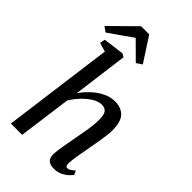

<svg xmlns="http://www.w3.org/2000/svg" viewBox="-303 -1116 1220 1220"><g transform="rotate(45 306.5 -506.0)"><path d="M208 -433Q233.5 -469.5 266.8 -500.2Q300 -531 338.5 -549.5Q377 -568 418 -568Q471.5 -568 503.5 -536Q535.5 -504 535.5 -422Q535.5 -401.5 531.2 -370.5Q527 -339.5 521.2 -306.8Q515.5 -274 510.5 -247Q504 -209.5 495.8 -164.2Q487.5 -119 485.5 -85.5Q484.5 -52.5 501 -52.5Q512 -52.5 522.8 -59Q533.5 -65.5 551 -80.5L563.5 -53.5Q559.5 -47.5 544 -32Q528.5 -16.5 503.2 -3.2Q478 10 445 10Q406.5 10 391 -7.2Q375.5 -24.5 376.5 -56Q377.5 -86 386.2 -132.8Q395 -179.5 402 -220.5Q410 -262.5 419 -315.8Q428 -369 428 -413.5Q428 -460.5 413.8 -477.2Q399.5 -494 371 -494Q343.5 -494 311.8 -475Q280 -456 250 -424.8Q220 -393.5 197.5 -356.5L149.5 0H48L147 -745.5L86.5 -763.5L93 -798.5L233.5 -817L256.5 -804.5ZM30.5 -859 196 -1022.5H269L375.5 -858.5L337.5 -833Q309.5 -861 281 -889.5Q252.5 -918 224 -946Q184.5 -918 144.5 -890.2Q104.5 -862.5 64.5 -834.5Z"/></g></svg>

Font: Merriweather
Style: Italic
Weight: 400
Italic angle: -7.8°
Designer: Eben Sorkin
Foundry: Eben Sorkin
Version: Version 2.100